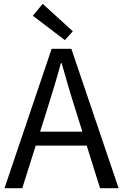

<svg xmlns="http://www.w3.org/2000/svg" viewBox="-20 -990 648 1010"><path d="M3.6 0 251.7 -733.4H355.3L604 0H506.2L377.9 -410.4Q358 -472.5 340.1 -533.4Q322.3 -594.3 304.2 -658H300.2Q282.9 -593.9 264.6 -533.2Q246.2 -472.5 226.7 -410.4L97.1 0ZM133.1 -224.1V-297.4H471.2V-224.1ZM321.3 -779 152.7 -907.1 204.6 -969.7 363.1 -825.4Z"/></svg>

Font: Noto Sans HK Thin
Style: Regular
Weight: 100
Designer: Ryoko NISHIZUKA 西塚涼子 (kana, bopomofo & ideographs); Paul D. Hunt (Latin, Greek & Cyrillic); Sandoll Communications 산돌커뮤니
Foundry: Adobe
Version: Version 2.004-H2;hotconv 1.0.118;makeotfexe 2.5.65603